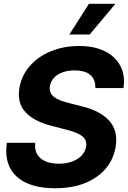

<svg xmlns="http://www.w3.org/2000/svg" viewBox="-20 -979 672 1009"><path d="M269.5 10.3Q181.6 10.3 120.8 -16.8Q60.1 -43.9 32.5 -97.2Q4.9 -150.4 16.1 -228.5H165Q161.1 -192.4 175.8 -167.7Q190.4 -143.1 219.7 -130.9Q249 -118.7 289.1 -118.7Q328.1 -118.7 359.1 -130.1Q390.1 -141.6 409.2 -161.9Q428.2 -182.1 432.6 -208.5Q436.5 -232.9 425 -249.5Q413.6 -266.1 387.7 -277.8Q361.8 -289.6 323.7 -298.8L248 -318.4Q159.7 -341.3 114.5 -388.9Q69.3 -436.5 82 -517.1Q93.8 -583.5 137.5 -633.1Q181.2 -682.6 248.3 -710Q315.4 -737.3 395.5 -737.3Q476.1 -737.3 531.7 -709.5Q587.4 -681.6 613 -631.8Q638.7 -582 628.9 -516.1H481Q482.9 -560.5 455.3 -584.7Q427.7 -608.9 372.6 -608.9Q335 -608.9 307.1 -598.4Q279.3 -587.9 262.9 -569.3Q246.6 -550.8 242.2 -526.9Q238.8 -507.8 245.1 -493.2Q251.5 -478.5 265.9 -468Q280.3 -457.5 300.3 -450.2Q320.3 -442.9 342.8 -437.5L405.3 -421.4Q450.7 -411.1 487.5 -393.1Q524.4 -375 549.6 -349.4Q574.7 -323.7 585 -288.6Q595.2 -253.4 587.9 -208Q576.7 -141.1 534.9 -92.3Q493.2 -43.5 426 -16.6Q358.9 10.3 269.5 10.3ZM344.2 -797.4 447.3 -959H586.4L451.2 -797.4Z"/></svg>

Font: Inter Tight
Style: Bold Italic
Weight: 700
Italic angle: -9.39999°
Designer: Rasmus Andersson
Foundry: rsms
Version: Version 3.004